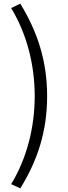

<svg xmlns="http://www.w3.org/2000/svg" viewBox="-20 -836 371 1051"><path d="M91 195C183 47 238 -113 238 -310C238 -505 183 -666 91 -816L41 -792C127 -650 170 -481 170 -310C170 -139 127 31 41 172Z"/></svg>

Font: Noto Sans KR DemiLight
Style: Regular
Weight: 350
Designer: Ryoko NISHIZUKA 西塚涼子 (kana, bopomofo & ideographs); Paul D. Hunt (Latin, Greek & Cyrillic); Sandoll Communications 산돌커뮤니
Foundry: Adobe
Version: Version 2.004;hotconv 1.0.118;makeotfexe 2.5.65603